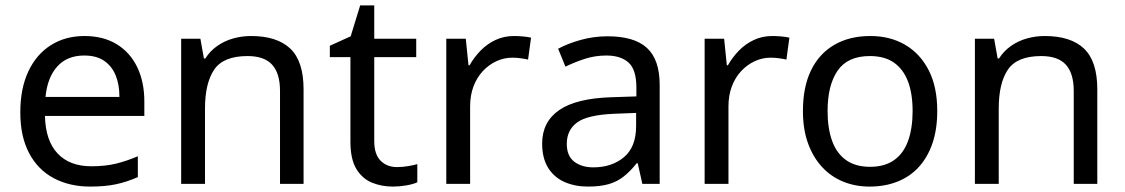

<svg xmlns="http://www.w3.org/2000/svg" viewBox="-20 -679 4153 709"><path d="M292 -546Q361 -546 410.5 -516Q460 -486 486.5 -431.5Q513 -377 513 -304V-251H146Q148 -160 192.5 -112.5Q237 -65 317 -65Q368 -65 407.5 -74.5Q447 -84 489 -102V-25Q448 -7 408 1.5Q368 10 313 10Q237 10 178.5 -21Q120 -52 87.5 -113.5Q55 -175 55 -264Q55 -352 84.5 -415Q114 -478 167.5 -512Q221 -546 292 -546ZM291 -474Q228 -474 191.5 -433.5Q155 -393 148 -321H421Q421 -367 407 -401Q393 -435 364.5 -454.5Q336 -474 291 -474Z M907 -546Q1003 -546 1052 -499.5Q1101 -453 1101 -349V0H1014V-343Q1014 -408 985 -440Q956 -472 894 -472Q805 -472 771 -422Q737 -372 737 -278V0H649V-536H720L733 -463H738Q756 -491 782.5 -509.5Q809 -528 841 -537Q873 -546 907 -546Z M1446 -62Q1466 -62 1487 -65.5Q1508 -69 1521 -73V-6Q1507 1 1481 5.5Q1455 10 1431 10Q1389 10 1353.5 -4.5Q1318 -19 1296 -55Q1274 -91 1274 -156V-468H1198V-510L1275 -545L1310 -659H1362V-536H1517V-468H1362V-158Q1362 -109 1385.5 -85.5Q1409 -62 1446 -62Z M1878 -546Q1893 -546 1910.5 -544.5Q1928 -543 1941 -540L1930 -459Q1917 -462 1901.5 -464Q1886 -466 1872 -466Q1841 -466 1813 -453Q1785 -440 1763 -416.5Q1741 -393 1728.5 -360Q1716 -327 1716 -286V0H1628V-536H1700L1710 -438H1714Q1731 -468 1755 -492.5Q1779 -517 1810 -531.5Q1841 -546 1878 -546Z M2224 -545Q2322 -545 2369 -502Q2416 -459 2416 -365V0H2352L2335 -76H2331Q2308 -47 2283.5 -27.5Q2259 -8 2227.5 1Q2196 10 2151 10Q2103 10 2064.5 -7Q2026 -24 2004 -59.5Q1982 -95 1982 -149Q1982 -229 2045 -272.5Q2108 -316 2239 -320L2330 -323V-355Q2330 -422 2301 -448Q2272 -474 2219 -474Q2177 -474 2139 -461.5Q2101 -449 2068 -433L2041 -499Q2076 -518 2124 -531.5Q2172 -545 2224 -545ZM2250 -259Q2150 -255 2111.5 -227Q2073 -199 2073 -148Q2073 -103 2100.5 -82Q2128 -61 2171 -61Q2239 -61 2284 -98.5Q2329 -136 2329 -214V-262Z M2832 -546Q2847 -546 2864.5 -544.5Q2882 -543 2895 -540L2884 -459Q2871 -462 2855.5 -464Q2840 -466 2826 -466Q2795 -466 2767 -453Q2739 -440 2717 -416.5Q2695 -393 2682.5 -360Q2670 -327 2670 -286V0H2582V-536H2654L2664 -438H2668Q2685 -468 2709 -492.5Q2733 -517 2764 -531.5Q2795 -546 2832 -546Z M3441 -269Q3441 -202 3423.5 -150.5Q3406 -99 3373.5 -63Q3341 -27 3294.5 -8.5Q3248 10 3191 10Q3138 10 3093 -8.5Q3048 -27 3015 -63Q2982 -99 2963.5 -150.5Q2945 -202 2945 -269Q2945 -358 2975 -419.5Q3005 -481 3061 -513.5Q3117 -546 3194 -546Q3267 -546 3322.5 -513.5Q3378 -481 3409.5 -419.5Q3441 -358 3441 -269ZM3036 -269Q3036 -206 3052.5 -159.5Q3069 -113 3104 -88Q3139 -63 3193 -63Q3247 -63 3282 -88Q3317 -113 3333.5 -159.5Q3350 -206 3350 -269Q3350 -333 3333 -378Q3316 -423 3281.5 -447.5Q3247 -472 3192 -472Q3110 -472 3073 -418Q3036 -364 3036 -269Z M3838 -546Q3934 -546 3983 -499.5Q4032 -453 4032 -349V0H3945V-343Q3945 -408 3916 -440Q3887 -472 3825 -472Q3736 -472 3702 -422Q3668 -372 3668 -278V0H3580V-536H3651L3664 -463H3669Q3687 -491 3713.5 -509.5Q3740 -528 3772 -537Q3804 -546 3838 -546Z"/></svg>

Font: ing115
Style: Regular
Weight: 400
Designer: Monotype Design Team
Foundry: Monotype Imaging Inc.
Version: Version 2.013